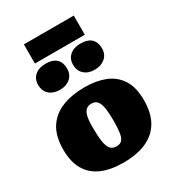

<svg xmlns="http://www.w3.org/2000/svg" viewBox="-227 -1091 1117 1233"><g transform="rotate(-30 331.0 -475.0)"><path d="M322 14Q226 14 160.5 -15Q95 -44 61 -103Q27 -162 27 -251Q27 -352 67.5 -413.5Q108 -475 180 -503Q252 -531 345 -531Q430 -531 495 -505.5Q560 -480 597.5 -422.5Q635 -365 635 -268Q635 -174 599 -111.5Q563 -49 493 -17.5Q423 14 322 14ZM335 -99Q363 -99 376.5 -115Q390 -131 395 -164.5Q400 -198 400 -251Q400 -304 395.5 -337Q391 -370 381.5 -387.5Q372 -405 359.5 -411.5Q347 -418 330 -418Q310 -418 294.5 -407.5Q279 -397 270.5 -368.5Q262 -340 262 -285Q262 -219 268 -177.5Q274 -136 290 -117.5Q306 -99 335 -99ZM460 -595Q413 -595 383.5 -621Q354 -647 354 -693Q354 -736 383.5 -761.5Q413 -787 460 -787Q517 -787 542.5 -761.5Q568 -736 568 -692Q568 -647 537.5 -621Q507 -595 460 -595ZM202 -595Q154 -595 124.5 -621Q95 -647 95 -693Q95 -736 124.5 -761.5Q154 -787 202 -787Q258 -787 283.5 -761.5Q309 -736 309 -692Q309 -647 279 -621Q249 -595 202 -595ZM146 -822V-964H516V-822Z"/></g></svg>

Font: Literata Black
Style: Regular
Weight: 900
Designer: Latin by Veronika Burian and Jose Scaglione. Greek by Irene Vlachou. Cyrillic by Vera Evstafieva.
Foundry: TypeTogether
Version: Version 3.103;gftools[0.9.29]